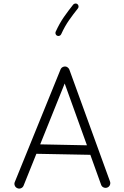

<svg xmlns="http://www.w3.org/2000/svg" viewBox="-20 -1052 712 1103"><path d="M79.1 28.8Q68.8 24.4 64.7 13.7Q60.5 2.9 65.4 -7.3L328.1 -653.8Q333 -664.6 344.5 -668.5Q356 -672.4 366.2 -666.5Q375 -661.1 378.4 -652.3L611.8 -9.8Q615.7 0.5 611.3 11Q606.9 21.5 596.2 25.4Q585.9 29.3 575.4 24.9Q564.9 20.5 561 9.8L499 -162.6L189 -168.5L115.2 15.1Q110.8 25.4 100.1 29.5Q89.4 33.7 79.1 28.8ZM351.6 -572.3 210.9 -222.7 479.5 -217.3ZM424.8 -1028.3Q430.2 -1023.9 431.2 -1016.6Q432.1 -1009.3 427.7 -1003.9Q400.4 -969.7 376.2 -935.3Q352.1 -900.9 331.5 -855.5Q328.6 -849.1 321.8 -846.4Q314.9 -843.8 308.6 -846.7Q302.2 -849.1 299.6 -856.2Q296.9 -863.3 299.8 -869.6Q321.8 -918 347.4 -954.6Q373 -991.2 400.4 -1025.4Q404.8 -1030.8 412.4 -1031.7Q419.9 -1032.7 424.8 -1028.3Z"/></svg>

Font: Mikhak-FD Light
Style: Regular
Weight: 300
Designer: Amin Abedi
Version: Version 3.2